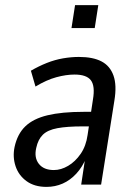

<svg xmlns="http://www.w3.org/2000/svg" viewBox="-20 -723 522 752"><path d="M162 9Q115 9 84 -13.5Q53 -36 41 -72Q29 -108 37 -147Q48 -198 79 -228Q110 -258 166 -271.5Q222 -285 308 -285H350L342 -228H304Q243 -228 205 -221Q167 -214 148 -195.5Q129 -177 122 -144Q113 -106 132 -81.5Q151 -57 191 -57Q219 -57 247 -73.5Q275 -90 296 -120.5Q317 -151 323 -194L344 -333Q353 -386 336 -408.5Q319 -431 272 -431Q239 -431 200.5 -420.5Q162 -410 119 -384L101 -446Q132 -464 163.5 -476.5Q195 -489 227 -494.5Q259 -500 289 -500Q344 -500 377.5 -482.5Q411 -465 424.5 -427Q438 -389 428 -329L376 0H298L314 -106H318Q303 -69 279 -43Q255 -17 225.5 -4Q196 9 162 9ZM260 -613 274 -703H365L351 -613Z"/></svg>

Font: Nunito Sans 10pt Condensed Medium
Style: Italic
Weight: 500
Width: 3
Italic angle: -9°
Designer: Vernon Adams
Foundry: Vernon Adams
Version: Version 3.101;gftools[0.9.27]